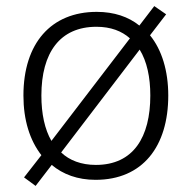

<svg xmlns="http://www.w3.org/2000/svg" viewBox="-20 -632 630 631"><path d="M533 -318C533 -399 512 -468 473 -516L526 -585L487 -612L438 -548C402 -577 355 -593 298 -593C148 -593 57 -490 57 -318C57 -237 78 -171 116 -122L59 -49L97 -21L150 -90C187 -59 235 -41 294 -41C449 -41 533 -151 533 -318ZM116 -318C116 -459 177 -544 297 -544C344 -544 380 -530 407 -506L149 -169C127 -207 116 -258 116 -318ZM474 -318C474 -182 419 -90 295 -90C247 -90 208 -105 181 -131L439 -469C463 -430 474 -378 474 -318Z"/></svg>

Font: Noto Sans Tamil UI Light
Style: Regular
Weight: 300
Designer: Jelle Bosma - Monotype Design Team
Foundry: Monotype Imaging Inc.
Version: Version 2.004